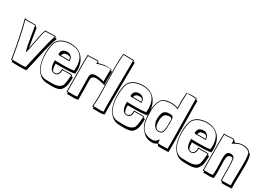

<svg xmlns="http://www.w3.org/2000/svg" viewBox="-8 -1522 3249 2349"><g transform="rotate(30 1616.0 -347.0)"><path d="M287 -506 399 -510Q429 -510 442 -508Q440 -504 438.5 -499Q437 -494 435 -490Q440 -490 462 -488Q425 -390 385.5 -207.5Q346 -25 331 30Q301 35 251 35L126 33Q126 22 123 13H106Q58 -286 -3 -513Q28 -508 49 -508Q70 -508 103.5 -508.5Q137 -509 151 -507L160 -499Q160 -491 162 -489Q164 -487 171 -487L180 -479Q187 -445 201 -352.5Q215 -260 223 -219Q229 -247 240 -308Q268 -457 287 -506ZM397 -500 294 -496Q277 -454 253.5 -323.5Q230 -193 216 -155Q197 -205 176.5 -335Q156 -465 150 -497Q124 -499 111 -499Q111 -499 53 -498Q21 -498 11 -500Q67 -295 115 3L229 5Q275 5 303 1Q317 -52 356.5 -232Q396 -412 428 -499Z M848 -198 847 -181 868 -178Q868 -69 846 -26Q833 -3 820.5 11.5Q808 26 786 32Q749 43 721 43Q693 43 666 43Q639 43 616.5 41.5Q594 40 565 29Q536 18 517 -4Q471 -42 449 -113Q427 -184 427 -274Q427 -364 450 -426Q471 -474 523 -499.5Q575 -525 639 -525Q753 -525 812.5 -455Q872 -385 872 -282Q872 -276 869 -231Q824 -218 624 -218Q609 -218 602 -219V-202Q602 -154 620 -124V-122Q633 -115 653 -115Q673 -115 687 -134.5Q701 -154 701 -193V-203Q723 -201 734 -201L803 -203Q820 -203 848 -198ZM799 -193 727 -191Q715 -191 712 -192V-184Q712 -145 694.5 -125Q677 -105 652 -105Q575 -105 572 -233V-251Q584 -248 689 -248Q794 -248 840 -259Q842 -289 842 -319Q842 -349 833 -385.5Q824 -422 802 -452Q757 -515 639 -515Q579 -515 528.5 -490.5Q478 -466 459 -423Q436 -361 436 -257Q436 -153 471 -77Q506 -1 580 10L677 13Q777 13 810 -34Q828 -49 838 -190Q823 -193 799 -193ZM669 -329 604 -328Q585 -328 579 -330Q573 -332 573 -339Q573 -416 658 -416Q677 -416 693 -406Q732 -386 732 -341V-330Q732 -327 725 -327ZM722 -341Q722 -386 678 -386Q643 -386 627.5 -374Q612 -362 606 -338L625 -339H669L712 -338L722 -337Z M888 14 885 -366Q885 -419 887 -509Q911 -506 923 -506Q935 -506 957.5 -508.5Q980 -511 1011 -511Q1042 -511 1042 -499V-490Q1055 -488 1058 -486Q1115 -504 1171.5 -504Q1228 -504 1228 -497V-482Q1248 -479 1248 -477L1246 -348Q1246 -332 1249 -287L1226 -295L1227 -294L1215 -298L1216 -297Q1160 -311 1125.5 -311Q1091 -311 1074.5 -297.5Q1058 -284 1058 -249Q1062 -126 1062 13V25Q1030 34 1003 34L949 32Q923 32 908 34V12Q900 14 888 14ZM1033 -465 1032 -480V-499Q1032 -501 1011 -501Q990 -501 963 -498.5Q936 -496 922 -496Q908 -496 897 -498Q895 -463 895 -346L898 3Q910 2 931 2L985 3Q1009 3 1032 -3V-7L1028 -275Q1028 -312 1047.5 -326.5Q1067 -341 1106.5 -341Q1146 -341 1188 -331Q1191 -329 1198 -328Q1199 -327 1218 -321Q1217 -332 1217 -353V-390L1218 -497Q1218 -499 1188.5 -499Q1159 -499 1107.5 -488.5Q1056 -478 1033 -465Z M1257 -167 1249 -543Q1249 -648 1258 -737L1413 -734V-714H1433L1428 -186Q1428 -48 1432 17Q1415 35 1331 30L1307 29Q1285 29 1270 34L1271 10Q1259 10 1250 14Q1257 -84 1257 -167ZM1399 -207 1403 -724 1267 -727Q1258 -631 1258 -536L1267 -160Q1267 -80 1261 0Q1263 -1 1277 -1L1356 1Q1397 1 1402 -6Q1399 -55 1399 -207Z M1866 -198 1865 -181 1886 -178Q1886 -69 1864 -26Q1851 -3 1838.5 11.5Q1826 26 1804 32Q1767 43 1739 43Q1711 43 1684 43Q1657 43 1634.5 41.5Q1612 40 1583 29Q1554 18 1535 -4Q1489 -42 1467 -113Q1445 -184 1445 -274Q1445 -364 1468 -426Q1489 -474 1541 -499.5Q1593 -525 1657 -525Q1771 -525 1830.5 -455Q1890 -385 1890 -282Q1890 -276 1887 -231Q1842 -218 1642 -218Q1627 -218 1620 -219V-202Q1620 -154 1638 -124V-122Q1651 -115 1671 -115Q1691 -115 1705 -134.5Q1719 -154 1719 -193V-203Q1741 -201 1752 -201L1821 -203Q1838 -203 1866 -198ZM1817 -193 1745 -191Q1733 -191 1730 -192V-184Q1730 -145 1712.5 -125Q1695 -105 1670 -105Q1593 -105 1590 -233V-251Q1602 -248 1707 -248Q1812 -248 1858 -259Q1860 -289 1860 -319Q1860 -349 1851 -385.5Q1842 -422 1820 -452Q1775 -515 1657 -515Q1597 -515 1546.5 -490.5Q1496 -466 1477 -423Q1454 -361 1454 -257Q1454 -153 1489 -77Q1524 -1 1598 10L1695 13Q1795 13 1828 -34Q1846 -49 1856 -190Q1841 -193 1817 -193ZM1687 -329 1622 -328Q1603 -328 1597 -330Q1591 -332 1591 -339Q1591 -416 1676 -416Q1695 -416 1711 -406Q1750 -386 1750 -341V-330Q1750 -327 1743 -327ZM1740 -341Q1740 -386 1696 -386Q1661 -386 1645.5 -374Q1630 -362 1624 -338L1643 -339H1687L1730 -338L1740 -337Z M2162 -495 2160 -597Q2160 -605 2165 -692V-703Q2165 -708 2189.5 -713Q2214 -718 2248 -718Q2282 -718 2311 -712V-695Q2320 -692 2331 -692V-618L2338 -102Q2338 -10 2337 29L2243 31Q2225 31 2203 31Q2181 31 2181 11V9L2168 8L2166 6Q2140 28 2101 28Q2015 28 1968 -30Q1889 -93 1889 -285Q1889 -362 1911 -421Q1933 -480 1977 -497Q2014 -512 2072 -512Q2130 -512 2162 -495ZM2308 -110 2301 -638V-704Q2280 -708 2227.5 -708Q2175 -708 2175 -703V-692Q2171 -621 2171 -597V-551Q2171 -506 2172 -475Q2168 -486 2138 -494Q2108 -502 2066 -502Q2024 -502 1980 -488Q1938 -473 1918.5 -417Q1899 -361 1899.5 -298.5Q1900 -236 1903 -202Q1906 -168 1917.5 -127Q1929 -86 1948 -61Q1967 -36 2002 -19Q2037 -2 2087 -2Q2137 -2 2160 -46Q2161 -50 2164 -50Q2171 -50 2173 -9L2172 -2Q2194 1 2223 1L2307 -1Q2308 -36 2308 -110ZM2115 -386Q2157 -386 2166.5 -367.5Q2176 -349 2176 -291Q2176 -233 2174 -211.5Q2172 -190 2166 -168Q2153 -126 2108 -126Q2063 -126 2038 -165Q2013 -204 2013 -250Q2013 -296 2020 -315Q2031 -386 2115 -386ZM2043 -237Q2043 -136 2104 -136Q2153 -136 2161 -190Q2166 -223 2166 -251V-320Q2166 -341 2161.5 -345.5Q2157 -350 2154 -352Q2147 -356 2135 -356Q2059 -356 2050 -294Q2043 -280 2043 -237Z M2773 -198 2772 -181 2793 -178Q2793 -69 2771 -26Q2758 -3 2745.5 11.5Q2733 26 2711 32Q2674 43 2646 43Q2618 43 2591 43Q2564 43 2541.5 41.5Q2519 40 2490 29Q2461 18 2442 -4Q2396 -42 2374 -113Q2352 -184 2352 -274Q2352 -364 2375 -426Q2396 -474 2448 -499.5Q2500 -525 2564 -525Q2678 -525 2737.5 -455Q2797 -385 2797 -282Q2797 -276 2794 -231Q2749 -218 2549 -218Q2534 -218 2527 -219V-202Q2527 -154 2545 -124V-122Q2558 -115 2578 -115Q2598 -115 2612 -134.5Q2626 -154 2626 -193V-203Q2648 -201 2659 -201L2728 -203Q2745 -203 2773 -198ZM2724 -193 2652 -191Q2640 -191 2637 -192V-184Q2637 -145 2619.5 -125Q2602 -105 2577 -105Q2500 -105 2497 -233V-251Q2509 -248 2614 -248Q2719 -248 2765 -259Q2767 -289 2767 -319Q2767 -349 2758 -385.5Q2749 -422 2727 -452Q2682 -515 2564 -515Q2504 -515 2453.5 -490.5Q2403 -466 2384 -423Q2361 -361 2361 -257Q2361 -153 2396 -77Q2431 -1 2505 10L2602 13Q2702 13 2735 -34Q2753 -49 2763 -190Q2748 -193 2724 -193ZM2594 -329 2529 -328Q2510 -328 2504 -330Q2498 -332 2498 -339Q2498 -416 2583 -416Q2602 -416 2618 -406Q2657 -386 2657 -341V-330Q2657 -327 2650 -327ZM2647 -341Q2647 -386 2603 -386Q2568 -386 2552.5 -374Q2537 -362 2531 -338L2550 -339H2594L2637 -338L2647 -337Z M2813 14 2810 -366Q2810 -419 2812 -509Q2836 -506 2848 -506Q2860 -506 2882.5 -509Q2905 -512 2933 -512Q2961 -512 2962 -500Q2962 -494 2971.5 -489.5Q2981 -485 2982 -480V-475Q3031 -505 3088 -505Q3165 -505 3195 -460L3207 -451Q3233 -431 3233 -283L3229 -55Q3229 -15 3231 27Q3195 32 3147 32H3087Q3086 25 3086 12H3067Q3064 -19 3064 -109V-159Q3064 -272 3051 -303Q3043 -306 3030 -306Q3000 -306 2988.5 -286Q2977 -266 2977 -209L2981 -61Q2981 -18 2977 14V25Q2942 34 2919 34L2873 32Q2848 32 2833 34V12Q2825 14 2813 14ZM2954 -446 2955 -472Q2955 -503 2940 -503Q2913 -503 2887 -499.5Q2861 -496 2847 -496Q2833 -496 2822 -498Q2820 -463 2820 -346L2823 3Q2835 2 2855 2L2903 3Q2924 3 2947 -3V-7Q2951 -40 2951 -81L2947 -233Q2947 -293 2962 -314.5Q2977 -336 3010 -336Q3036 -336 3053 -321Q3062 -313 3065 -294Q3072 -251 3072 -230Q3074 -213 3074 -147V-73Q3074 -12 3076 2L3134 3Q3170 3 3201 -2Q3199 -40 3199 -65L3203 -298Q3203 -443 3180 -464Q3146 -495 3087 -495Q3061 -495 3047 -490.5Q3033 -486 3026.5 -484Q3020 -482 3007.5 -475.5Q2995 -469 2991 -467Q2969 -456 2954 -446Z"/></g></svg>

Font: Londrina Shadow
Style: Regular
Weight: 400
Designer: Marcelo Magalhaes
Foundry: Marcelo Magalhaes
Version: Version 1.001 2011